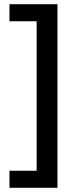

<svg xmlns="http://www.w3.org/2000/svg" viewBox="-20 -734 370 912"><path d="M25 77V158H253V-714H25V-633H154V77Z"/></svg>

Font: Noto Sans Gujarati UI Medium
Style: Regular
Weight: 500
Designer: Jelle Bosma - Monotype Design Team, Universal Thirst
Foundry: Monotype Imaging Inc.
Version: Version 2.106